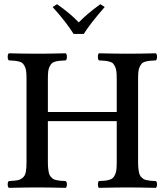

<svg xmlns="http://www.w3.org/2000/svg" viewBox="-20 -904 795 926"><path d="M22.9 2Q17.1 -2.4 17.1 -14.4Q17.1 -26.4 22.9 -30.8Q50.8 -32.2 64.2 -34.7Q77.6 -37.1 89.1 -46.4Q100.6 -55.7 104.2 -73.2Q107.9 -90.8 107.9 -122.1V-522.9Q107.9 -543.9 106.4 -558.1Q105 -572.3 100.1 -582.3Q95.2 -592.3 90.1 -597.9Q85 -603.5 73.5 -606.7Q62 -609.9 52 -610.8Q42 -611.8 22.9 -612.8Q17.1 -617.2 17.1 -629.9Q17.1 -642.6 22.9 -647Q99.1 -645 160.2 -645Q218.8 -645 296.9 -647Q302.7 -642.6 302.7 -629.9Q302.7 -617.2 296.9 -612.8Q277.8 -611.8 267.6 -610.8Q257.3 -609.9 245.8 -606.7Q234.4 -603.5 229.2 -597.9Q224.1 -592.3 219 -582.5Q213.9 -572.8 212.4 -558.3Q210.9 -543.9 210.9 -522.9V-363.8H543V-522.9Q543 -543.9 541.5 -558.1Q540 -572.3 535.2 -582.3Q530.3 -592.3 525.1 -597.9Q520 -603.5 508.3 -606.7Q496.6 -609.9 486.6 -610.8Q476.6 -611.8 457 -612.8Q452.1 -617.2 452.1 -629.9Q452.1 -642.6 457 -647Q543 -645 595.2 -645Q649.9 -645 731.9 -647Q737.3 -642.6 737.3 -629.9Q737.3 -617.2 731.9 -612.8Q712.9 -611.8 702.6 -610.8Q692.4 -609.9 680.9 -606.7Q669.4 -603.5 664.3 -597.9Q659.2 -592.3 654.1 -582.5Q648.9 -572.8 647.5 -558.3Q646 -543.9 646 -522.9V-122.1Q646 -104 647.5 -91.1Q648.9 -78.1 651.4 -68.4Q653.8 -58.6 659.4 -52.2Q665 -45.9 670.7 -41.7Q676.3 -37.6 686.8 -35.4Q697.3 -33.2 706.5 -32.2Q715.8 -31.2 731.9 -30.8Q737.3 -26.4 737.3 -14.4Q737.3 -2.4 731.9 2Q646 0 595.2 0Q544.9 0 457 2Q452.1 -2.4 452.1 -14.4Q452.1 -26.4 457 -30.8Q476.1 -31.7 486.6 -32.7Q497.1 -33.7 508.3 -37.1Q519.5 -40.5 524.9 -46.4Q530.3 -52.2 535.2 -62.3Q540 -72.3 541.5 -86.7Q543 -101.1 543 -122.1V-319.8H210.9V-122.1Q210.9 -104 212.4 -91.1Q213.9 -78.1 216.3 -68.4Q218.8 -58.6 224.4 -52.2Q230 -45.9 235.6 -41.7Q241.2 -37.6 251.7 -35.4Q262.2 -33.2 271.5 -32.2Q280.8 -31.2 296.9 -30.8Q302.7 -26.4 302.7 -14.4Q302.7 -2.4 296.9 2Q210.9 0 160.2 0Q106.9 0 22.9 2ZM335 -740.2Q300.8 -795.9 233.9 -870.1L254.9 -883.8Q317.4 -840.8 359.9 -795.9Q397.9 -835.9 463.9 -883.8L484.9 -870.1Q416.5 -792 383.8 -740.2Z"/></svg>

Font: Common Serif Medium
Style: Regular
Weight: 500
Designer: Philipp H. Poll, Khaled Hosny
Foundry: Stefan Peev, Context Ltd.
Version: Version 1.026